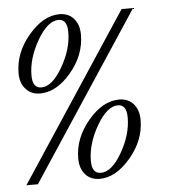

<svg xmlns="http://www.w3.org/2000/svg" viewBox="-47 -639 619 683"><g transform="rotate(-5 263.0 -298.0)"><path d="M97 -321Q66 -321 46.5 -342.5Q27 -364 27 -399Q27 -472 79.5 -534Q132 -596 190 -596Q222 -596 241 -574.5Q260 -553 260 -517Q260 -444 208 -382.5Q156 -321 97 -321ZM104 -342Q142 -342 179 -405.5Q216 -469 216 -530Q216 -576 185 -576Q146 -576 109 -512Q72 -448 72 -387Q72 -342 104 -342ZM453 -595 61 0H20L412 -595ZM282 0Q250 0 231 -21.5Q212 -43 212 -79Q212 -151 264 -213Q316 -275 375 -275Q407 -275 426 -253.5Q445 -232 445 -196Q445 -124 392.5 -62Q340 0 282 0ZM288 -21Q327 -21 363.5 -84.5Q400 -148 400 -209Q400 -255 369 -255Q330 -255 293 -191Q256 -127 256 -66Q256 -21 288 -21Z"/></g></svg>

Font: Dynalight
Style: Regular
Weight: 400
Designer: Astigmatic (AOETI)
Foundry: Astigmatic (AOETI)
Version: Version 1.000